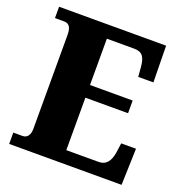

<svg xmlns="http://www.w3.org/2000/svg" viewBox="-129 -827 891 939"><g transform="rotate(20 317.0 -357.0)"><path d="M20 0H605L611 -190H534L527 -140C520 -96 502 -67 461 -67H293V-340H515V-406H293V-647H434C478 -647 492 -626 497 -574L501 -524H580L577 -714H20V-655H66C86 -655 106 -648 106 -599V-110C106 -79 93 -59 68 -59H20Z"/></g></svg>

Font: Noto Serif Georgian SemiCondensed Black
Style: Regular
Weight: 900
Width: 4
Designer: Monotype Design Team, Akaki Razmadze
Foundry: Google LLC
Version: Version 2.003